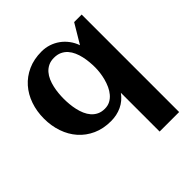

<svg xmlns="http://www.w3.org/2000/svg" viewBox="-221 -733 1148 1148"><g transform="rotate(-45 353.0 -159.0)"><path d="M636.7 260.3H471.7V-67.4Q442.4 -27.3 401.1 -8.1Q359.9 11.2 310.5 11.2Q246.1 11.2 195.3 -11.7Q144.5 -34.7 109.4 -74.5Q74.2 -114.3 55.7 -168Q37.1 -221.7 37.1 -283.2Q37.1 -344.7 55.7 -398.4Q74.2 -452.1 109.4 -491.9Q144.5 -531.7 195.3 -554.7Q246.1 -577.6 310.5 -577.6Q343.3 -577.6 372.8 -567.9Q402.3 -558.1 427 -540.3Q451.7 -522.5 470.5 -497.3Q489.3 -472.2 500 -441.4L573.2 -564H636.7ZM470.7 -283.2Q470.7 -305.2 468.5 -329.6Q466.3 -354 460.9 -377.9Q455.6 -401.9 446 -423.6Q436.5 -445.3 421.6 -462.2Q406.7 -479 385.7 -488.8Q364.7 -498.5 336.9 -498.5Q309.1 -498.5 288.6 -488.5Q268.1 -478.5 253.4 -461.7Q238.8 -444.8 229.2 -422.9Q219.7 -400.9 214.4 -377Q209 -353 206.8 -328.9Q204.6 -304.7 204.6 -283.2Q204.6 -261.7 206.8 -237.3Q209 -212.9 214.4 -189Q219.7 -165 229.2 -143.1Q238.8 -121.1 253.4 -104.2Q268.1 -87.4 288.6 -77.4Q309.1 -67.4 336.9 -67.4Q362.3 -67.4 382.1 -77.9Q401.9 -88.4 416.7 -106Q431.6 -123.5 441.9 -146Q452.1 -168.5 458.5 -192.4Q464.8 -216.3 467.8 -240Q470.7 -263.7 470.7 -283.2Z"/></g></svg>

Font: Aclonica
Style: Regular
Weight: 400
Version: Version 1.001